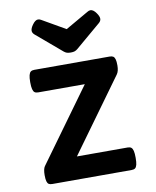

<svg xmlns="http://www.w3.org/2000/svg" viewBox="-90 -894 780 963"><g transform="rotate(-10 300.0 -412.5)"><path d="M128.9 -774.9Q128.9 -787.1 141.1 -804.2Q155.8 -825.2 170.4 -825.2Q178.2 -825.2 186.5 -819.8L303.7 -752.4L420.9 -819.8Q429.2 -825.2 437 -825.2Q451.7 -825.2 466.3 -804.2Q478.5 -787.1 478.5 -774.9Q478.5 -763.7 467.8 -754.4L338.4 -644.5Q331.5 -638.7 324 -636Q316.4 -633.3 303.7 -633.3Q291 -633.3 283.4 -636Q275.9 -638.7 269 -644.5L139.6 -754.4Q128.9 -763.7 128.9 -774.9ZM532.2 -57.1Q532.2 -34.2 529.1 -21.7Q525.9 -9.3 519.5 -4.6Q513.2 0 501.5 0H98.1Q86.4 0 80.1 -3.9Q73.7 -7.8 70.6 -18.6Q67.4 -29.3 67.4 -49.8Q67.4 -82 77.1 -95.2L345.2 -464.8H107.9Q96.2 -464.8 89.8 -469.5Q83.5 -474.1 80.3 -486.6Q77.1 -499 77.1 -522Q77.1 -544.9 80.3 -557.4Q83.5 -569.8 89.8 -574.7Q96.2 -579.6 107.9 -579.6H491.7Q503.4 -579.6 509.8 -575.4Q516.1 -571.3 519.3 -560.5Q522.5 -549.8 522.5 -529.3Q522.5 -499.5 511.2 -484.4L243.2 -114.7H501.5Q513.2 -114.7 519.5 -109.9Q525.9 -105 529.1 -92.5Q532.2 -80.1 532.2 -57.1Z"/></g></svg>

Font: Courier Prime Sans
Style: Bold
Weight: 700
Designer: Alan Dague-Greene
Foundry: Quote-Unquote Apps
Version: Version 3.020